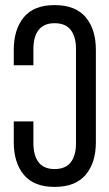

<svg xmlns="http://www.w3.org/2000/svg" viewBox="-20 -727 429 753"><path d="M194 -707C140 -707 99.8 -691.2 73.5 -659.5C47.2 -627.8 34 -585 34 -531V-471H111V-535C111 -567 117.8 -591.8 131.5 -609.5C145.2 -627.2 166 -636 194 -636C222.7 -636 243.8 -627.2 257.5 -609.5C271.2 -591.8 278 -567 278 -535V-165C278 -133 271.2 -108.2 257.5 -90.5C243.8 -72.8 222.7 -64 194 -64C166 -64 145.2 -72.8 131.5 -90.5C117.8 -108.2 111 -133 111 -165V-251H34V-169C34 -115.7 47.2 -73.2 73.5 -41.5C99.8 -9.8 140 6 194 6C248.7 6 289.3 -9.8 316 -41.5C342.7 -73.2 356 -115.7 356 -169V-531C356 -585 342.7 -627.8 316 -659.5C289.3 -691.2 248.7 -707 194 -707Z"/></svg>

Font: Bebas Neue Regular two
Style: Regular2
Weight: 400
Designer: Ryoichi Tsunekawa & LGV (GE)
Foundry: Free Software Foundation, Inc.
Version: Version 1.003 August 13, 2016